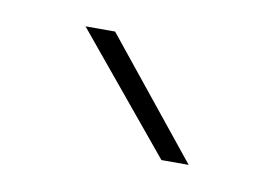

<svg xmlns="http://www.w3.org/2000/svg" viewBox="-34 -746 347 243"><g transform="rotate(10 139.5 -625.0)"><path d="M98 -700 219 -550H184L60 -700Z"/></g></svg>

Font: Fivo Sans Thin
Style: Regular
Weight: 250
Foundry: Alexander Slobzheninov
Version: 1.0